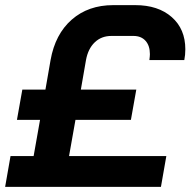

<svg xmlns="http://www.w3.org/2000/svg" viewBox="-26 -728 742 748"><path d="M556 -494Q558 -510 558 -517Q558 -550 541 -569Q524 -588 494 -588H408Q369 -588 343 -563Q317 -538 309 -494L289 -379H505L484 -261H268L243 -120H622L601 0H-6L15 -120H105L130 -261H40L61 -379H151L171 -494Q189 -595 253.5 -651.5Q318 -708 415 -708H501Q590 -708 643 -661.5Q696 -615 696 -536Q696 -514 692 -494Z"/></svg>

Font: Bai Jamjuree
Style: Bold Italic
Weight: 700
Italic angle: -10°
Designer: Katatrad Aksorn Co.,Ltd.
Foundry: Cadson Demak Co.,Ltd.
Version: Version 1.000; ttfautohint (v1.6)